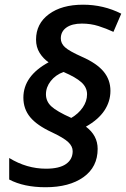

<svg xmlns="http://www.w3.org/2000/svg" viewBox="-20 -787 534 814"><path d="M79.1 -373Q79.1 -464.8 186 -522.9Q163.1 -538.6 147.9 -563Q132.8 -587.4 132.8 -619.1Q132.8 -686.5 187.3 -726.8Q241.7 -767.1 332 -767.1Q418.9 -767.1 494.1 -729L460.9 -651.9Q430.7 -666 397.7 -676.5Q364.7 -687 327.1 -687Q285.2 -687 261.5 -670.2Q237.8 -653.3 237.8 -624Q237.8 -603 255.6 -586.7Q273.4 -570.3 328.1 -545.9Q390.1 -518.6 419.2 -483.6Q448.2 -448.7 448.2 -401.9Q448.2 -356.9 422.6 -318.4Q397 -279.8 344.2 -250Q394 -212.9 394 -155.8Q394 -79.1 334 -36.1Q273.9 6.8 172.9 6.8Q81.1 6.8 19 -25.9V-117.2Q93.3 -71.8 174.8 -71.8Q231.4 -71.8 259.8 -91.6Q288.1 -111.3 288.1 -146Q288.1 -167 269 -184.8Q250 -202.6 200.2 -226.1Q136.7 -255.4 107.9 -290.3Q79.1 -325.2 79.1 -373ZM249 -481.9Q215.3 -469.2 195.1 -443.4Q174.8 -417.5 174.8 -387.2Q174.8 -357.4 197.5 -336.2Q220.2 -314.9 282.2 -287.1Q312.5 -304.7 330.8 -331.3Q349.1 -357.9 349.1 -387.2Q349.1 -416.5 325 -438.2Q300.8 -460 249 -481.9Z"/></svg>

Font: Open Sans Semibold
Style: Italic
Weight: 600
Italic angle: -12°
Foundry: Ascender Corporation
Version: Version 1.10